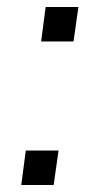

<svg xmlns="http://www.w3.org/2000/svg" viewBox="-20 -531 287 551"><path d="M41 0 54 -99H148L134 0ZM98 -412 111 -511H205L191 -412Z"/></svg>

Font: Chivo Medium Light
Style: Italic
Weight: 300
Italic angle: -8.05°
Version: Version 2.002